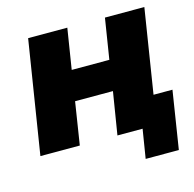

<svg xmlns="http://www.w3.org/2000/svg" viewBox="-96 -605 840 833"><g transform="rotate(-15 324.0 -189.0)"><path d="M20 0 101 -508H277L248 -326H417L446 -508H623L563 -130H648L607 130H458L479 0H366L397 -191H227L197 0Z"/></g></svg>

Font: Winston ExtraBold
Style: Italic
Weight: 800
Italic angle: -9°
Designer: Original fonts by Vernon Adams / Changes by Cristiano Sobral
Foundry: Original fonts by Vernon Adams / Changes by Cristiano Sobral
Version: Version 2.503;July 17, 2020;FontCreator 13.0.0.2655 64-bit